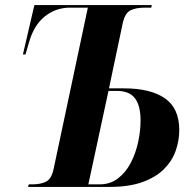

<svg xmlns="http://www.w3.org/2000/svg" viewBox="-20 -734 769 754"><path d="M90 0 93 -10H106Q141 -10 161.5 -21Q182 -32 190 -68L325 -704H255Q199 -704 156 -669.5Q113 -635 94 -568L80 -520H70L115 -714H576L574 -704H548Q514 -704 492.5 -693.5Q471 -683 462 -643L408 -387H467Q571 -387 627.5 -348Q684 -309 684 -223Q684 -182 670 -142Q656 -102 624 -70Q592 -38 539.5 -19Q487 0 411 0ZM371 -10Q413 -10 443.5 -33.5Q474 -57 493.5 -94.5Q513 -132 522.5 -176Q532 -220 532 -261Q532 -319 510 -348Q488 -377 439 -377H406L327 -10Z"/></svg>

Font: Noto Serif Display SemiCondensed
Style: Bold Italic
Weight: 700
Width: 4
Italic angle: -12°
Designer: Monotype Design Team
Foundry: Monotype Imaging Inc.
Version: Version 2.009